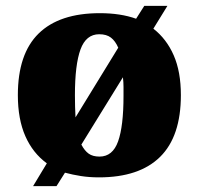

<svg xmlns="http://www.w3.org/2000/svg" viewBox="-20 -596 680 656"><path d="M140 -38Q92 -73 66.5 -131Q41 -189 41 -271Q41 -412 112 -481.5Q183 -551 321 -551Q392 -551 445 -532L473 -576H552L504 -498Q549 -463 573.5 -407Q598 -351 598 -271Q598 -130 527 -60Q456 10 318 10Q285 10 256.5 5.5Q228 1 202 -6L173 40H93ZM384 -433Q374 -456 359 -467.5Q344 -479 319 -479Q274 -479 255 -427Q236 -375 236 -271Q236 -251 236.5 -231.5Q237 -212 238 -195ZM320 -61Q365 -61 383.5 -113Q402 -165 402 -268Q402 -283 402 -299Q402 -315 400 -332L258 -102Q269 -81 283 -71Q297 -61 320 -61Z"/></svg>

Font: Noto Serif Hentaigana Black
Style: Regular
Weight: 900
Designer: Kazuhiro Yamada
Foundry: nipponia
Version: Version 1.000; ttfautohint (v1.8.4.7-5d5b)